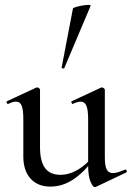

<svg xmlns="http://www.w3.org/2000/svg" viewBox="-20 -751 537 782"><path d="M185 9Q134 9 104.5 -23.5Q75 -56 75 -114V-265Q75 -303 68.5 -320Q62 -337 45 -337Q32 -337 14 -328Q10 -326 7.5 -332Q5 -338 9 -339L127 -394Q129 -395 131 -395Q135 -395 139 -392Q143 -389 143 -385V-152Q143 -94 163.5 -66.5Q184 -39 226 -39Q262 -39 297.5 -60Q333 -81 358 -115L363 -104Q321 -48 277.5 -19.5Q234 9 185 9ZM407 -385V-110Q407 -76 414.5 -61Q422 -46 440 -46Q449 -46 460.5 -49.5Q472 -53 489 -60Q493 -62 495.5 -56.5Q498 -51 495 -49L371 10Q369 11 366 11Q358 11 348.5 -11.5Q339 -34 339 -76V-265Q339 -303 332 -320Q325 -337 309 -337Q296 -337 277 -328Q274 -326 271.5 -332Q269 -338 273 -339L391 -394Q393 -395 395 -395Q398 -395 402.5 -392Q407 -389 407 -385ZM242 -474Q241 -471 235.5 -472.5Q230 -474 231 -476L277 -716Q278 -719 289.5 -722.5Q301 -726 315.5 -728.5Q330 -731 340.5 -731Q351 -731 349 -727Z"/></svg>

Font: Cormorant Infant Light Medium
Style: Regular
Weight: 500
Version: Version 4.001